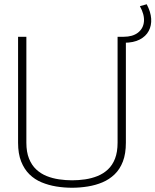

<svg xmlns="http://www.w3.org/2000/svg" viewBox="-20 -873 731 903"><path d="M65 -202V-700H104V-202Q104 -158 116.5 -127Q129 -96 150.5 -76Q172 -56 199.5 -45Q227 -34 258 -29.5Q289 -25 319 -25Q350 -25 380.5 -29.5Q411 -34 438.5 -45Q466 -56 487.5 -76Q509 -96 521 -127Q533 -158 533 -202V-700H572V-202Q572 -150 558 -113.5Q544 -77 519 -53Q494 -29 462 -15.5Q430 -2 393 4Q356 10 319 10Q281 10 244.5 4Q208 -2 175.5 -15.5Q143 -29 118.5 -53Q94 -77 79.5 -113.5Q65 -150 65 -202ZM555 -672V-700H561Q604 -700 629 -719.5Q654 -739 657 -771.5Q660 -804 638 -844L670 -853Q689 -817 691 -785Q693 -753 679.5 -727.5Q666 -702 637 -687Q608 -672 565 -672Z"/></svg>

Font: Georama ExtraLight
Style: Regular
Weight: 250
Version: Version 1.001